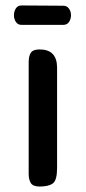

<svg xmlns="http://www.w3.org/2000/svg" viewBox="-20 -683 314 703"><path d="M189 -68Q189 -23 173.5 -11.5Q158 0 125 0Q101 0 93 -12.5Q85 -25 85 -47V-455Q85 -478 93 -490Q101 -502 125 -502Q189 -502 189 -435ZM58 -592Q45 -592 38 -603Q31 -614 31 -627Q31 -641 38 -652Q45 -663 58 -663L212 -662Q225 -662 232.5 -651.5Q240 -641 240 -627Q240 -614 233 -603Q226 -592 212 -592Z"/></svg>

Font: Marmelad
Style: Regular
Weight: 400
Designer: Manvel Shmavonyan
Foundry: Cyreal
Version: Version 1.110; ttfautohint (v1.8.4.7-5d5b)